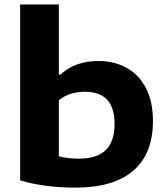

<svg xmlns="http://www.w3.org/2000/svg" viewBox="-20 -828 746 858"><path d="M70 -22V-808H243V-495H251Q315.5 -555.5 420 -555.5Q488.5 -555.5 543.8 -526Q599 -496.5 631.2 -436Q663.5 -375.5 663.5 -287Q663.5 -141.5 575.8 -65.5Q488 10.5 316.5 10.5Q252 10.5 188.5 2.5Q125 -5.5 70 -22ZM492 -274.5Q492 -418 359.5 -418Q326.5 -418 296.5 -408.8Q266.5 -399.5 243 -380V-129.5Q284 -119 332.5 -119Q413 -119 452.5 -157.2Q492 -195.5 492 -274.5Z"/></svg>

Font: Encode Sans Expanded
Style: Bold
Weight: 700
Width: 7
Designer: Multiple Designers
Foundry: Impallari Type
Version: Version 2.000